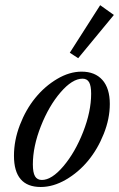

<svg xmlns="http://www.w3.org/2000/svg" viewBox="-20 -728 472 759"><path d="M289.1 -498 255.9 -519.5 376 -707.5 430.2 -668.9ZM141.1 11.2Q35.2 11.2 35.2 -112.3Q35.2 -172.9 58.6 -233.9Q82 -294.9 119.4 -340.8Q156.7 -386.7 205.6 -415.8Q254.4 -444.8 302.7 -444.8Q355.5 -444.8 384.8 -411.9Q414.1 -378.9 414.1 -316.9Q414.1 -258.8 390.1 -198.7Q366.2 -138.7 328.4 -92.8Q290.5 -46.9 240.5 -17.8Q190.4 11.2 141.1 11.2ZM145.5 -16.6Q184.6 -16.6 230.7 -71Q276.9 -125.5 308.6 -206.3Q340.3 -287.1 340.3 -357.4Q340.3 -388.7 332.3 -402.8Q324.2 -417 306.2 -417Q266.1 -417 219.7 -363.3Q173.3 -309.6 141.6 -229.2Q109.9 -148.9 109.9 -78.1Q109.9 -45.9 118.4 -31.2Q127 -16.6 145.5 -16.6Z"/></svg>

Font: Elstob
Style: Italic
Weight: 400
Italic angle: -20°
Designer: Peter S. Baker
Version: Version 1.015